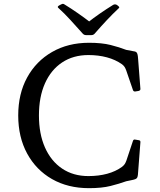

<svg xmlns="http://www.w3.org/2000/svg" viewBox="-20 -973 836 1001"><path d="M597 -941Q606 -935 598 -929Q568 -901 537 -868Q506 -835 473 -797Q466 -790 457 -790H428Q419 -790 412 -797Q378 -835 347 -869Q316 -903 285 -931Q277 -937 286 -943Q289 -945 292.5 -947Q296 -949 299 -950Q308 -956 316 -950Q352 -928 387 -903.5Q422 -879 456 -853H434Q467 -879 501 -902.5Q535 -926 569 -947Q577 -952 586 -949Q589 -948 592 -945.5Q595 -943 597 -941ZM444 8Q334 8 251 -39.5Q168 -87 121.5 -172.5Q75 -258 75 -371Q75 -484 121.5 -569Q168 -654 251.5 -702Q335 -750 444 -750Q511 -750 556.5 -738.5Q602 -727 638 -713L675 -706Q685 -705 689.5 -702Q694 -699 696.5 -691Q699 -683 700 -666L712 -510Q713 -502 703 -499L685 -496Q676 -495 673 -504L638 -606Q634 -617 629.5 -624Q625 -631 616 -638Q582 -662 537.5 -674Q493 -686 441 -686Q362 -686 304 -647.5Q246 -609 214.5 -538.5Q183 -468 183 -371Q183 -275 214.5 -204Q246 -133 304 -94Q362 -55 441 -55Q494 -55 538.5 -67Q583 -79 616 -103Q626 -111 630.5 -118Q635 -125 639 -136L673 -238Q676 -248 686 -245L704 -242Q713 -241 712 -231L699 -62Q698 -53 695.5 -47.5Q693 -42 685.5 -39Q678 -36 662 -33L638 -28Q602 -15 556.5 -3.5Q511 8 444 8Z"/></svg>

Font: Hahmlet
Style: Regular
Weight: 400
Designer: Minjoo Ham & Mark Frömberg
Foundry: hypertype
Version: Version 1.001; ttfautohint (v1.8.3)